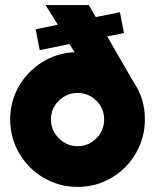

<svg xmlns="http://www.w3.org/2000/svg" viewBox="-20 -726 640 754"><path d="M20 -257Q20 -327 53.5 -386Q87 -445 145 -481.5Q203 -518 273 -521L253 -553L136 -529L120 -611L207 -629L159 -706H329L356 -659L451 -678L467 -596L401 -583L505 -403Q549 -339 549 -257Q549 -185 513.5 -124Q478 -63 417.5 -27.5Q357 8 285 8Q213 8 152 -27.5Q91 -63 55.5 -124Q20 -185 20 -257ZM389 -257Q389 -300 358.5 -330.5Q328 -361 285 -361Q242 -361 211 -330.5Q180 -300 180 -257Q180 -214 211 -183Q242 -152 285 -152Q328 -152 358.5 -183Q389 -214 389 -257Z"/></svg>

Font: Lineal Heavy
Style: Regular
Weight: 900
Designer: Created by Frank Adebiaye with contributions from Anton Moglia & Ariel Martín Pérez
Created by Frank ADEBIAYE with FontF
Foundry: Velvetyne Type Foundry
Version: Version 2.000